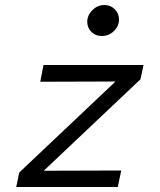

<svg xmlns="http://www.w3.org/2000/svg" viewBox="-20 -748 640 768"><path d="M45 0 57 -58 442 -422 141 -421 154 -488H554L542 -431L155 -65L465 -66L451 0ZM387 -604Q362 -604 345.5 -620.5Q329 -637 329 -661Q329 -686.6 349.5 -707.3Q370.1 -728 397.8 -728Q422 -728 439 -711Q456 -694 456 -670Q456 -643.6 435.8 -623.8Q415.5 -604 387 -604Z"/></svg>

Font: Red Hat Mono
Style: Italic
Weight: 300
Italic angle: -12°
Monospace: yes
Designer: Pentagram, MCKL
Foundry: Pentagram, MCKL
Version: Version 1.023